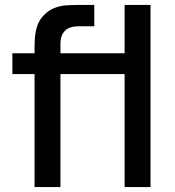

<svg xmlns="http://www.w3.org/2000/svg" viewBox="-20 -755 708 775"><path d="M119.5 0V-456H30V-540H119.5V-559Q119.5 -579.5 121 -602.8Q122.5 -626 129.8 -648.8Q137 -671.5 154 -690.5Q174.5 -713 199 -722.5Q223.5 -732 247.8 -733.5Q272 -735 292.5 -735H360.5V-649H297.5Q260.5 -649 242.2 -630.8Q224 -612.5 224 -579V-540H483V-735H587.5V0H483V-456H224V0Z"/></svg>

Font: Cns Manrope SemBd
Style: Regular
Weight: 600
Designer: Mikhail Sharanda
Foundry: Mikhail Sharanda
Version: Version 4.504